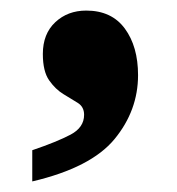

<svg xmlns="http://www.w3.org/2000/svg" viewBox="-20 -189 334 363"><path d="M41 154V95Q88 79 113.5 65.5Q139 52 139 28Q139 13 127 5.5Q115 -2 100 -11Q85 -20 73 -37Q61 -54 61 -87Q61 -125 84.5 -147Q108 -169 143 -169Q191 -169 216 -135Q241 -101 241 -47Q241 20 196.5 74Q152 128 41 154Z"/></svg>

Font: Noto Serif Telugu Black
Style: Regular
Weight: 900
Designer: Jelle Bosma - Monotype Design Team
Foundry: Monotype Imaging Inc.
Version: Version 2.005; ttfautohint (v1.8.4.7-5d5b)